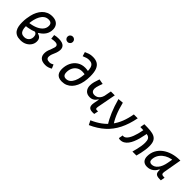

<svg xmlns="http://www.w3.org/2000/svg" viewBox="228 -2080 3647 3647"><g transform="rotate(45 2051.0 -256.5)"><path d="M126 -248 116.7 -335.4Q218.3 -340.8 300 -369.4Q381.8 -397.9 429.9 -447.8Q478 -497.6 478 -566.4Q478 -595.7 467.3 -613.8Q456.5 -631.8 436.8 -640.4Q417 -648.9 389.2 -648.9Q335.9 -648.9 296.9 -620.6Q257.8 -592.3 231.9 -544.4Q206.1 -496.6 191.9 -437.5Q181.6 -394.5 176.5 -346.7Q171.4 -298.8 171.4 -256.8Q171.4 -199.2 183.6 -160.6Q195.8 -122.1 222.7 -102.5Q249.5 -83 293 -83Q334 -83 362.8 -100.6Q391.6 -118.2 406.7 -146.2Q421.9 -174.3 421.9 -206.1Q421.9 -240.7 412.8 -262Q403.8 -283.2 383.8 -293.9Q363.8 -304.7 330.6 -307.6L431.2 -345.2V-316.4Q456.1 -310.1 473.9 -299.8Q491.7 -289.6 503.2 -275.1Q514.6 -260.7 520.3 -240.7Q525.9 -220.7 525.9 -194.3Q525.9 -141.1 496.1 -94.5Q466.3 -47.9 412.1 -19Q357.9 9.8 284.7 9.8Q218.3 9.8 175.8 -11.2Q133.3 -32.2 109.9 -68.8Q86.4 -105.5 77.4 -152.6Q68.4 -199.7 68.4 -252Q68.4 -317.9 75.7 -365.2Q83 -412.6 92.3 -453.6Q106.4 -514.6 132.6 -566.9Q158.7 -619.1 196.3 -658.4Q233.9 -697.8 283.7 -719.7Q333.5 -741.7 395.5 -741.7Q456.5 -741.7 498 -720.7Q539.6 -699.7 561 -661.4Q582.5 -623 582.5 -570.8Q582.5 -496.1 546.6 -438.7Q510.7 -381.3 447.8 -341.3Q384.8 -301.3 302.2 -278.1Q219.7 -254.9 126 -248Z M942.9 -599.6Q913.1 -599.6 891.8 -620.8Q870.6 -642.1 870.6 -671.9Q870.6 -702.1 891.8 -723.1Q913.1 -744.1 942.9 -744.1Q973.1 -744.1 994.1 -723.1Q1015.1 -702.1 1015.1 -671.9Q1015.1 -642.1 994.1 -620.8Q973.1 -599.6 942.9 -599.6ZM1057.6 -109.9 1091.3 -31.2Q1061.5 -14.2 1028.3 -2.2Q995.1 9.8 952.1 9.8Q863.8 9.8 820.8 -31.7Q777.8 -73.2 782.7 -153.3Q785.2 -189.9 797.1 -224.6Q809.1 -259.3 823 -292Q836.9 -324.7 844.2 -355Q854.5 -395 835.7 -415.5Q816.9 -436 770.5 -436Q724.1 -436 681.2 -424.8L670.9 -513.7Q699.7 -522 728.5 -524.7Q757.3 -527.3 786.1 -527.3Q887.2 -527.3 928.2 -481.2Q969.2 -435.1 947.3 -345.2Q939 -310.5 925.5 -280.5Q912.1 -250.5 900.9 -221.2Q889.6 -191.9 887.2 -157.7Q881.8 -83 971.2 -83Q995.6 -83 1013.9 -89.1Q1032.2 -95.2 1057.6 -109.9Z M1396 9.8Q1342.8 9.8 1309.6 -6.3Q1276.4 -22.5 1258.8 -48.6Q1241.2 -74.7 1235.1 -106Q1229 -137.2 1229.5 -167.5Q1231.4 -259.8 1268.3 -333.3Q1305.2 -406.7 1371.6 -449.7Q1438 -492.7 1527.8 -492.7Q1563.5 -492.7 1601.8 -485.1Q1640.1 -477.5 1681.6 -461.9L1634.8 -388.2Q1609.4 -396 1585.7 -399.4Q1562 -402.8 1540.5 -402.8Q1474.1 -402.8 1428.2 -373Q1382.3 -343.3 1358.4 -293.9Q1334.5 -244.6 1334 -185.5Q1333.5 -130.9 1354.7 -106.9Q1376 -83 1416 -83Q1465.3 -83 1501.7 -112.5Q1538.1 -142.1 1561.5 -193.4Q1585 -244.6 1596.4 -310.5Q1607.9 -376.5 1607.9 -449.7Q1607.9 -521 1595.2 -564.9Q1582.5 -608.9 1553.7 -629.2Q1524.9 -649.4 1476.1 -649.4Q1440.4 -649.4 1409.2 -639.6Q1377.9 -629.9 1337.9 -612.3L1312 -697.3Q1350.6 -714.8 1390.1 -728.5Q1429.7 -742.2 1487.3 -742.2Q1561.5 -742.2 1611.3 -713.1Q1661.1 -684.1 1686.5 -618.7Q1711.9 -553.2 1711.9 -444.8Q1711.9 -364.7 1698.5 -295.2Q1685.1 -225.6 1658.9 -169.4Q1632.8 -113.3 1594.7 -73.2Q1556.6 -33.2 1506.8 -11.7Q1457 9.8 1396 9.8Z M1983.9 -154.8Q1907.2 -154.8 1866.9 -200.2Q1826.7 -245.6 1826.7 -318.4Q1826.7 -364.7 1840.1 -415.8Q1853.5 -466.8 1875.5 -527.3L1979 -508.3Q1964.8 -470.2 1953.9 -438.5Q1942.9 -406.7 1937 -380.4Q1931.2 -354 1931.2 -332Q1931.2 -296.4 1952.4 -271.5Q1973.6 -246.6 2024.4 -247.6Q2055.7 -248.5 2083.3 -263.4Q2110.8 -278.3 2131.6 -306.2Q2152.3 -334 2162.6 -373L2152.3 -243.7H2127Q2116.7 -223.1 2097.4 -202.6Q2078.1 -182.1 2049.8 -168.5Q2021.5 -154.8 1983.9 -154.8ZM2224.6 9.8Q2155.3 9.8 2129.4 -25.1Q2103.5 -60.1 2118.2 -136.7L2190.4 -517.6H2294.9L2223.6 -141.6Q2217.3 -106 2223.4 -91.3Q2229.5 -76.7 2255.4 -76.7Q2269 -76.7 2285.6 -78.1L2269 7.3Q2259.8 8.8 2248.8 9.3Q2237.8 9.8 2224.6 9.8Z M2345.2 230.5 2301.8 145Q2413.1 96.7 2497.8 33.9Q2582.5 -28.8 2643.8 -108.9Q2705.1 -189 2745.1 -290.3Q2785.2 -391.6 2807.1 -517.6H2911.6Q2875 -327.6 2803.7 -186.3Q2732.4 -44.9 2619.9 56.6Q2507.3 158.2 2345.2 230.5ZM2502 -527.3Q2573.7 -234.4 2691.4 -83.5L2601.1 -24.9Q2540 -117.2 2488.5 -239.7Q2437 -362.3 2394 -517.6Z M3286.6 0Q3298.3 -43 3310.5 -92.3Q3322.8 -141.6 3331.1 -192.1Q3339.4 -242.7 3339.4 -288.6Q3339.4 -346.7 3324 -377Q3308.6 -407.2 3275.9 -418.9Q3243.2 -430.7 3190.7 -432.4Q3138.2 -434.1 3064 -435.5L3079.6 -527.3Q3171.9 -527.8 3240.2 -521.5Q3308.6 -515.1 3354 -492.7Q3399.4 -470.2 3421.6 -424.1Q3443.8 -377.9 3443.8 -298.8Q3443.8 -251.5 3436.5 -198.5Q3429.2 -145.5 3417.7 -94.2Q3406.2 -43 3393.6 0ZM2964.8 9.8Q2954.1 9.8 2945.3 8.1Q2936.5 6.3 2924.3 1L2939.9 -86.4Q2947.3 -84.5 2949.2 -83.7Q2951.2 -83 2957 -83Q2986.3 -83 3011 -102.5Q3035.6 -122.1 3056.2 -155.8Q3076.7 -189.5 3092.8 -231.4Q3108.9 -273.4 3121.1 -319.1Q3133.3 -364.7 3141.1 -408.2L3147.5 -442.4L3243.7 -436.5L3236.3 -397.9Q3224.6 -335.4 3208.3 -275.6Q3191.9 -215.8 3169.9 -164.3Q3147.9 -112.8 3118.4 -73.5Q3088.9 -34.2 3051 -12.2Q3013.2 9.8 2964.8 9.8Z M3685.1 10.3Q3618.7 10.3 3582.5 -27.8Q3546.4 -65.9 3546.4 -135.3Q3546.4 -223.1 3583.7 -294.7Q3621.1 -366.2 3688.5 -417Q3755.9 -467.8 3846.2 -495.1Q3936.5 -522.5 4042.5 -522.5H4052.2L3987.8 -154.8Q3981 -115.7 3993.9 -98.1Q4006.8 -80.6 4049.8 -80.6H4069.8L4055.2 4.9H4020.5Q3982.9 4.9 3957.8 -2.7Q3932.6 -10.3 3918.7 -26.6Q3904.8 -43 3900.9 -69.8Q3897 -96.7 3901.9 -135.3L3930.2 -122.6H3873.5L3899.4 -150.9Q3872.6 -74.2 3816.4 -32Q3760.3 10.3 3685.1 10.3ZM3716.8 -82.5Q3787.1 -82.5 3839.4 -146Q3891.6 -209.5 3912.6 -325.7L3938 -467.3L3977.5 -429.7Q3909.2 -426.8 3849.9 -404.3Q3790.5 -381.8 3745.8 -344Q3701.2 -306.2 3676 -256.1Q3650.9 -206.1 3650.9 -147.5Q3650.9 -116.2 3668.2 -99.4Q3685.5 -82.5 3716.8 -82.5Z"/></g></svg>

Font: Cascadia Mono NF
Style: Italic
Weight: 400
Italic angle: -10°
Monospace: yes
Designer: Aaron Bell
Foundry: Saja Typeworks
Version: Version 2404.023